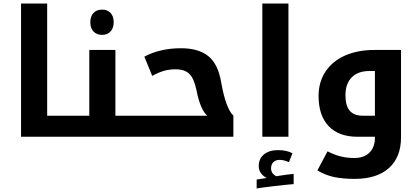

<svg xmlns="http://www.w3.org/2000/svg" viewBox="-20 -780 2392 1095"><path d="M374 -120.1Q378.9 -120.1 378.9 -116.2V-4.9Q378.9 0 374 0H100.1V-759.8H249V-120.1Z M768.1 -120.1Q772.9 -120.1 772.9 -116.2V-4.9Q772.9 0 768.1 0H364.3Q359.4 0 359.4 -4.9V-116.2Q359.4 -120.1 364.3 -120.1H489.3V-495.1H638.2V-120.1ZM562.5 -581.1Q531.2 -581.1 513.2 -600.3Q495.1 -619.6 495.1 -652.8Q495.1 -686.5 512.9 -705.8Q530.8 -725.1 562.5 -725.1Q592.8 -725.1 610.6 -706.1Q628.4 -687 628.4 -652.8Q628.4 -619.6 610.1 -600.3Q591.8 -581.1 562.5 -581.1Z M758.3 0Q753.4 0 753.4 -4.9V-116.2Q753.4 -120.1 758.3 -120.1H1161.1V-121.1Q1122.1 -156.2 1101.1 -263.2Q1087.4 -330.6 1060.8 -357.7Q1034.2 -384.8 981 -384.8Q945.8 -384.8 915 -376Q884.3 -367.2 848.1 -347.2L803.2 -457Q892.6 -504.9 1012.2 -504.9Q1112.3 -504.9 1168 -460Q1223.6 -415 1241.2 -312Q1267.1 -163.1 1311 -120.1V0Z M1476.1 -759.8H1625V0H1476.1ZM1443.8 244.1 1501 234.9Q1481 225.1 1468.3 207.8Q1455.6 190.4 1455.6 167Q1455.6 125 1485.4 100.6Q1515.1 76.2 1565.9 76.2Q1615.2 76.2 1647.9 94.2L1627.9 145Q1600.1 131.8 1573.7 131.8Q1552.2 131.8 1539.1 144.8Q1525.9 157.7 1525.9 180.2Q1525.9 210 1555.7 225.1L1573.7 222.2Q1622.6 214.4 1654.8 211.9V270Q1619.1 272.5 1536.9 282.2Q1454.6 292 1443.8 294.9Z M2002.9 240.2Q1935.1 240.2 1885.5 229.7Q1835.9 219.2 1790 191.9L1848.1 83Q1888.7 104 1924.8 112.5Q1960.9 121.1 2000 121.1Q2056.6 121.1 2087.4 90.1Q2118.2 59.1 2118.2 4.9V0H2019Q1912.1 0 1854.5 -60.5Q1796.9 -121.1 1796.9 -232.9Q1796.9 -312 1836.4 -371.8Q1876 -431.6 1948.2 -463.4Q2020.5 -495.1 2115.2 -495.1H2267.1V2.9Q2267.1 116.7 2198 178.5Q2128.9 240.2 2002.9 240.2ZM2118.2 -120.1V-375H2085.9Q2022 -375 1986.1 -338.9Q1950.2 -302.7 1950.2 -236.8Q1950.2 -176.8 1974.6 -148.4Q1999 -120.1 2049.3 -120.1Z"/></svg>

Font: Noto Sans Kufi Arabic
Style: Bold
Weight: 700
Designer: Monotype Design team
Foundry: Monotype Imaging Inc.
Version: Version 1.02